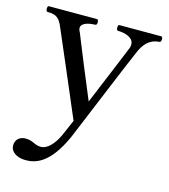

<svg xmlns="http://www.w3.org/2000/svg" viewBox="-107 -567 777 881"><g transform="rotate(15 281.5 -127.0)"><path d="M352 -482C346 -482 345 -477 345 -469C345 -461 346 -455 352 -455C384 -455 427 -443 427 -411C427 -406 427 -401 425 -395C416 -372 357 -230 306 -107C279 -170 200 -363 184 -404C182 -407 181 -409 180 -412C179 -416 178 -419 178 -422C178 -443 205 -454 244 -455C250 -455 252 -461 252 -469C252 -477 250 -482 244 -482H17C12 -482 10 -477 10 -469C10 -461 12 -455 17 -455C48 -455 70 -450 87 -412C101 -380 227 -86 262 -3C246 35 233 63 229 73C207 121 176 151 148 151C116 151 108 132 71 132C41 132 23 151 23 178C23 205 51 228 95 228C141 228 206 213 270 73C282 46 443 -347 464 -392C487 -439 517 -453 547 -455C554 -456 557 -460 557 -469C557 -477 555 -482 550 -482Z"/></g></svg>

Font: Shippori Mincho OTF Medium
Style: Regular
Weight: 500
Designer: FONTDASU
Foundry: FONTDASU / Google Inc. / but / Adobe
Version: Version 3.300;hotconv 1.0.109;makeotfexe 2.5.65596